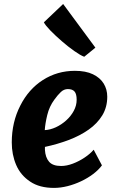

<svg xmlns="http://www.w3.org/2000/svg" viewBox="-20 -910 573 938"><path d="M243.8 8Q172.8 8 127.4 -22.8Q80.6 -53.8 59 -104.2Q37.4 -154.6 37.5 -214.6Q37.7 -313.1 78.9 -393.6Q119.3 -474.1 189.5 -519.1Q259.7 -564 345.9 -564Q398.9 -564 433.9 -547.2Q468.9 -530.4 486.5 -501.9Q504 -473.3 504 -437.5Q504 -386.5 479.8 -346.5Q455.5 -306.6 413.1 -276.7Q370.7 -246.9 315.7 -226.1Q260.7 -205.3 199.5 -192.3Q199.5 -188.7 199.5 -184.8Q199.5 -181 199.5 -177.7Q201.8 -140.4 219.9 -119.7Q237.9 -99.1 278.6 -99.1Q305.7 -99.1 336 -110.6Q366.3 -122.1 393.4 -140.3Q420.6 -158.5 437.7 -178.5L478 -102.2Q461.6 -79.9 435.2 -59.9Q408.7 -39.9 376.4 -24.6Q344.2 -9.3 309.9 -0.6Q275.5 8 243.8 8ZM198.7 -274.3Q225.5 -275.7 252.7 -288.2Q280 -300.8 303.2 -321.6Q326.4 -342.4 340.4 -368.4Q354.5 -394.4 354.5 -422.8Q354.5 -450.5 344.4 -462.6Q334.2 -474.8 311.5 -474.8Q292.4 -474.8 277.2 -460.4Q262.1 -446.1 245.8 -423.5Q220.8 -389.8 210.8 -347.8Q200.7 -305.9 198.7 -274.3ZM446 -677.2 391.5 -632.7Q372.7 -639.7 342.8 -660.8Q313 -681.8 281.8 -708.9Q250.6 -735.9 226.2 -760.9Q201.9 -786 194.3 -800.9L288.5 -890.5Z"/></svg>

Font: Merriweather Sans Variable Regular
Style: Italic
Weight: 300
Italic angle: -8°
Designer: Eben Sorkin
Foundry: Eben Sorkin
Version: Version 2.001